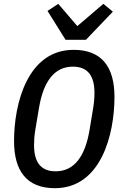

<svg xmlns="http://www.w3.org/2000/svg" viewBox="-20 -970 640 1002"><path d="M266.3 12.1C507.1 12.1 577.4 -267.8 577.4 -464.5C577.4 -620 511.4 -709.9 364.3 -709.9C123.9 -709.9 53.3 -430 53.3 -233.7C53.3 -78.1 119.3 12.1 266.3 12.1ZM157.7 -212.7C157.7 -236.2 159.4 -263.5 164.1 -291.2L183.6 -407.3C206 -540.8 261 -622.2 360.4 -622.2C440 -622.2 473 -571.7 473 -485.4C473 -461.6 470.9 -434.7 466.3 -406.6L447.1 -290.5C424.7 -157.3 369.7 -76 270.2 -76C190.7 -76 157.7 -126.4 157.7 -212.7ZM228 -913 322.1 -762.4H428.6L568.9 -909.1L519.5 -949.9L383.5 -833.8L284.1 -949.9Z"/></svg>

Font: Margiela Mono Italic Medium It
Style: Regular
Weight: 500
Designer: Mike Abbink, Paul van der Laan, Pieter van Rosmalen
Foundry: Bold Monday
Version: Version 2.003 2021